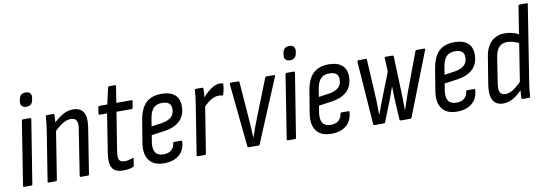

<svg xmlns="http://www.w3.org/2000/svg" viewBox="-54 -1038 3995 1402"><g transform="rotate(-10 1944.0 -337.5)"><path d="M36 0Q27 0 28 -9L102 -477Q104 -487 112 -487H164Q173 -487 172 -477L97 -9Q96 0 88 0ZM153 -573Q131 -573 120 -585.5Q109 -598 112 -620L114 -630Q120 -677 164 -677Q187 -677 197.5 -664.5Q208 -652 205 -630L203 -620Q197 -573 153 -573Z M456 0Q447 0 448 -9L501 -348Q508 -390 496.5 -409.5Q485 -429 455 -429Q427 -429 395.5 -410Q364 -391 323 -350L329 -412Q367 -451 405 -473Q443 -495 483 -495Q537 -495 559.5 -459Q582 -423 571 -350L517 -9Q516 0 507 0ZM218 0Q209 0 210 -9L267 -366Q273 -402 276 -431.5Q279 -461 280 -477Q280 -487 290 -487H336Q344 -487 344 -478Q344 -459 341.5 -430.5Q339 -402 336 -385L337 -374L279 -9Q278 0 269 0Z M769 8Q709 8 688 -27.5Q667 -63 679 -136L724 -423H670Q661 -423 662 -432L669 -478Q671 -487 679 -487H737L764 -607Q767 -616 774 -616H815Q824 -616 823 -607L804 -487H915Q925 -487 923 -477L915 -432Q914 -423 905 -423H794L748 -137Q741 -91 751 -74Q761 -57 791 -57Q808 -57 822.5 -60.5Q837 -64 850 -69Q860 -73 858 -62L850 -14Q849 -7 842 -4Q827 2 808 5Q789 8 769 8Z M1072 8Q997 8 962.5 -37Q928 -82 941 -166L967 -324Q981 -413 1022.5 -454Q1064 -495 1140 -495Q1203 -495 1237 -466Q1271 -437 1271 -381Q1271 -314 1231 -274.5Q1191 -235 1117 -224L1018 -210L1010 -162Q1002 -109 1019.5 -83Q1037 -57 1079 -57Q1115 -57 1136.5 -74.5Q1158 -92 1162 -124Q1163 -133 1171 -133H1221Q1231 -133 1229 -124Q1225 -61 1183.5 -26.5Q1142 8 1072 8ZM1028 -273 1106 -284Q1154 -292 1177 -314Q1200 -336 1200 -374Q1200 -402 1182.5 -415.5Q1165 -429 1133 -429Q1090 -429 1067.5 -404.5Q1045 -380 1036 -324Z M1323 0Q1314 0 1315 -9L1372 -367Q1378 -404 1381 -430.5Q1384 -457 1385 -477Q1385 -487 1395 -487H1441Q1449 -487 1449 -478Q1449 -458 1446.5 -431Q1444 -404 1441 -387V-365L1384 -9Q1383 0 1374 0ZM1429 -337 1437 -406Q1456 -429 1478.5 -449.5Q1501 -470 1525 -482.5Q1549 -495 1572 -495Q1579 -495 1583.5 -494.5Q1588 -494 1591 -493Q1597 -492 1597 -484Q1596 -467 1592.5 -448.5Q1589 -430 1584 -413Q1581 -403 1573 -406Q1567 -408 1561.5 -408.5Q1556 -409 1548 -409Q1528 -409 1507.5 -400Q1487 -391 1467 -375Q1447 -359 1429 -337Z M1700 0Q1691 0 1691 -9L1644 -477Q1644 -487 1653 -487H1707Q1716 -487 1716 -478L1738 -192Q1740 -161 1742 -129.5Q1744 -98 1745 -66H1747Q1758 -98 1769 -129.5Q1780 -161 1793 -192L1906 -478Q1910 -487 1917 -487H1973Q1982 -487 1979 -477L1783 -9Q1780 0 1773 0Z M1991 0Q1982 0 1983 -9L2057 -477Q2059 -487 2067 -487H2119Q2128 -487 2127 -477L2052 -9Q2051 0 2043 0ZM2108 -573Q2086 -573 2075 -585.5Q2064 -598 2067 -620L2069 -630Q2075 -677 2119 -677Q2142 -677 2152.5 -664.5Q2163 -652 2160 -630L2158 -620Q2152 -573 2108 -573Z M2312 8Q2237 8 2202.5 -37Q2168 -82 2181 -166L2207 -324Q2221 -413 2262.5 -454Q2304 -495 2380 -495Q2443 -495 2477 -466Q2511 -437 2511 -381Q2511 -314 2471 -274.5Q2431 -235 2357 -224L2258 -210L2250 -162Q2242 -109 2259.5 -83Q2277 -57 2319 -57Q2355 -57 2376.5 -74.5Q2398 -92 2402 -124Q2403 -133 2411 -133H2461Q2471 -133 2469 -124Q2465 -61 2423.5 -26.5Q2382 8 2312 8ZM2268 -273 2346 -284Q2394 -292 2417 -314Q2440 -336 2440 -374Q2440 -402 2422.5 -415.5Q2405 -429 2373 -429Q2330 -429 2307.5 -404.5Q2285 -380 2276 -324Z M2633 0Q2624 0 2624 -9L2590 -477Q2590 -487 2599 -487H2653Q2661 -487 2661 -478L2676 -206Q2678 -175 2678 -138Q2678 -101 2679 -71H2681Q2692 -101 2703.5 -131Q2715 -161 2726 -190L2796 -368L2791 -468Q2790 -477 2799 -477H2849Q2856 -477 2858 -469L2868 -192Q2869 -161 2869.5 -131.5Q2870 -102 2870 -71H2872Q2882 -101 2892 -131.5Q2902 -162 2913 -192L3020 -478Q3023 -487 3031 -487H3086Q3090 -487 3092 -484.5Q3094 -482 3092 -477L2909 -9Q2905 0 2898 0H2828Q2819 0 2819 -9L2811 -147Q2810 -167 2809.5 -195.5Q2809 -224 2808 -252H2806Q2797 -225 2787.5 -199Q2778 -173 2768 -147L2713 -9Q2710 0 2702 0Z M3244 8Q3169 8 3134.5 -37Q3100 -82 3113 -166L3139 -324Q3153 -413 3194.5 -454Q3236 -495 3312 -495Q3375 -495 3409 -466Q3443 -437 3443 -381Q3443 -314 3403 -274.5Q3363 -235 3289 -224L3190 -210L3182 -162Q3174 -109 3191.5 -83Q3209 -57 3251 -57Q3287 -57 3308.5 -74.5Q3330 -92 3334 -124Q3335 -133 3343 -133H3393Q3403 -133 3401 -124Q3397 -61 3355.5 -26.5Q3314 8 3244 8ZM3200 -273 3278 -284Q3326 -292 3349 -314Q3372 -336 3372 -374Q3372 -402 3354.5 -415.5Q3337 -429 3305 -429Q3262 -429 3239.5 -404.5Q3217 -380 3208 -324Z M3587 8Q3534 8 3512 -30.5Q3490 -69 3501 -142L3534 -345Q3545 -419 3584.5 -457Q3624 -495 3685 -495Q3716 -495 3745.5 -486.5Q3775 -478 3797 -464L3788 -400Q3738 -429 3691 -429Q3653 -429 3631 -406Q3609 -383 3601 -334L3571 -142Q3564 -99 3574.5 -78Q3585 -57 3615 -57Q3644 -57 3675 -77.5Q3706 -98 3746 -140L3740 -78Q3697 -33 3661.5 -12.5Q3626 8 3587 8ZM3731 0Q3723 0 3723 -9Q3723 -29 3726 -55Q3729 -81 3731 -97V-116L3819 -674Q3821 -683 3829 -683H3881Q3890 -683 3888 -674L3800 -117Q3794 -80 3791 -52.5Q3788 -25 3788 -10Q3788 0 3779 0Z"/></g></svg>

Font: Sofia Sans Condensed
Style: Italic
Weight: 400
Italic angle: -9°
Designer: Botio Nikoltchev, Ani Petrova
Foundry: lettersoup
Version: Version 4.101